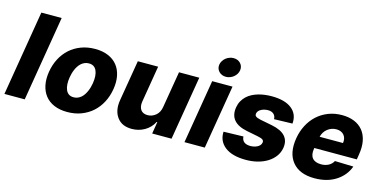

<svg xmlns="http://www.w3.org/2000/svg" viewBox="-75 -1174 3150 1585"><g transform="rotate(15 1500.0 -382.0)"><path d="M304 -727.3 183.2 0H9.6L130.3 -727.3Z M317.8 -272Q328.1 -334.2 354.9 -385.7Q381.7 -437.1 423.1 -474.3Q464.5 -511.4 519 -532Q573.5 -552.6 638.8 -552.6Q703.1 -552.6 751.1 -532.1Q799 -511.7 828.7 -474.4Q858.3 -437.1 868.8 -385.1Q879.3 -333.1 868.6 -269.9Q858.3 -208.1 831.1 -156.4Q804 -104.8 762.6 -67.8Q721.2 -30.9 666.9 -10.3Q612.6 10.3 547.6 10.3Q483.3 10.3 435.4 -10.1Q387.4 -30.5 358 -67.8Q328.5 -105.1 318 -157.1Q307.5 -209.2 317.8 -272ZM501.8 -162.3Q520.6 -120.7 567.1 -120.7Q587 -120.7 603.2 -127.5Q619.3 -134.2 632.3 -145.8Q645.2 -157.3 655.2 -172.6Q665.1 -187.9 672.4 -204.9Q679.7 -221.9 684.5 -239.5Q689.3 -257.1 692.1 -273.4Q703.1 -341.3 685 -382.5Q666.5 -424 619.3 -424Q599.8 -424 583.6 -417.3Q567.5 -410.5 554.3 -399Q541.2 -387.4 531.1 -372.2Q521 -356.9 513.7 -339.8Q506.4 -322.8 501.6 -305Q496.8 -287.3 494.3 -271Q483.3 -204.5 501.8 -162.3Z M945.3 -197.8 1003.6 -545.5H1177.2L1125 -231.9Q1121.8 -209.5 1125 -191.9Q1128.2 -174.4 1137.3 -161.9Q1146.3 -149.5 1161 -142.9Q1175.8 -136.4 1195.7 -136.4Q1234 -136.4 1265.3 -162.3Q1296.2 -187.9 1303.6 -235.4L1355.5 -545.5H1528.8L1437.9 0H1272.4L1289.1 -101.6H1283.4Q1270.2 -75.3 1250.5 -55Q1230.8 -34.8 1206.7 -21Q1182.5 -7.1 1155 0Q1127.5 7.1 1098.7 7.1Q1056.5 7.1 1024.9 -6.7Q993.3 -20.6 972.3 -49.4Q930 -107.2 945.3 -197.8Z M1639.2 -545.5H1812.9L1721.9 0H1548.3ZM1660.2 -692.5Q1663 -710.2 1672.6 -725.5Q1682.2 -740.8 1696 -751.8Q1709.9 -762.8 1726.9 -769Q1744 -775.2 1761.4 -775.2Q1798.7 -775.2 1821 -751.1Q1843.4 -726.9 1838.8 -692.5Q1836.3 -674.4 1826.9 -659.3Q1817.5 -644.2 1803.6 -633Q1789.8 -621.8 1772.9 -615.6Q1756 -609.4 1738.3 -609.4Q1701.3 -609.4 1678.3 -633.9Q1655.5 -658.4 1660.2 -692.5Z M1837.4 -166.9 2006.4 -171.2Q2007.1 -154.5 2013.1 -142.8Q2019.2 -131 2029.3 -123.8Q2039.4 -116.5 2052.9 -113.3Q2066.4 -110.1 2082 -110.1Q2094.8 -110.1 2109.7 -113.1Q2124.6 -116.1 2138 -122.5Q2151.3 -128.9 2160.9 -139.4Q2170.5 -149.9 2172.6 -164.8Q2174.7 -179.7 2162.5 -188.6Q2150.2 -197.4 2117.2 -203.8L2024.9 -221.9Q1944.2 -237.6 1909.4 -279.5Q1874.6 -321.4 1885.7 -388.1Q1891 -419.4 1904.7 -443.7Q1918.3 -468 1937.9 -486.3Q1957.4 -504.6 1981.9 -517.2Q2006.4 -529.8 2033.6 -537.6Q2060.7 -545.5 2089.5 -549Q2118.3 -552.6 2146 -552.6Q2260.7 -552.6 2318.9 -506Q2377.1 -459.5 2370 -378.9L2213.4 -374.6Q2213.4 -401.3 2195.8 -417.4Q2178.3 -433.6 2147 -433.6Q2134.6 -433.6 2119.9 -430.6Q2105.1 -427.6 2092 -421.2Q2078.8 -414.8 2069.2 -404.7Q2059.7 -394.5 2057.5 -380Q2056.5 -373.6 2057.9 -368.1Q2059.3 -362.6 2064.8 -357.8Q2070.3 -353 2080.6 -348.9Q2090.9 -344.8 2107.2 -341.3L2209.5 -321.4Q2369 -289.4 2349.4 -165.5Q2342.7 -125 2318.9 -92.5Q2295.1 -60 2258.7 -37.1Q2222.3 -14.2 2175.4 -2Q2128.6 10.3 2075.3 10.3Q1956 10.3 1894.5 -38.4Q1833.5 -86.6 1837.4 -166.9Z M2431.5 -270.6Q2441.8 -331.3 2468.6 -383Q2495.4 -434.7 2536.2 -472.3Q2577.1 -509.9 2630.9 -531.2Q2684.7 -552.6 2748.9 -552.6Q2806.8 -552.6 2852.3 -534.3Q2897.7 -516 2926.8 -480.6Q2956 -445.3 2966.8 -393.3Q2977.6 -341.3 2966.3 -274.1L2959.5 -230.8H2596.2L2595.2 -224.4Q2586.3 -171.2 2609.4 -143.1Q2632.5 -115.1 2684.7 -115.1Q2719.1 -115.1 2746.4 -129.1Q2773.8 -143.1 2788.7 -170.8L2947.1 -166.2Q2918 -85.9 2843.4 -38Q2768.5 10.3 2660.5 10.3Q2532.3 10.3 2470.9 -65Q2409.8 -140.3 2431.5 -270.6ZM2614.7 -331.7H2814.3Q2821 -373.6 2798.3 -400.6Q2775.6 -427.2 2733 -427.2Q2711.6 -427.2 2692.3 -420.1Q2672.9 -413 2657.1 -400.2Q2641.3 -387.4 2630.3 -370Q2619.3 -352.6 2614.7 -331.7Z"/></g></svg>

Font: Inter P Extra Bold
Style: Italic
Weight: 800
Italic angle: 9.39999°
Designer: Rasmus Andersson
Foundry: rsms
Version: Version 3.018;git-588b23468